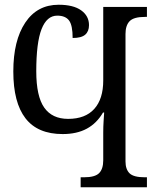

<svg xmlns="http://www.w3.org/2000/svg" viewBox="-20 -789 657 809"><path d="M227.1 -769Q289.1 -769 322 -745.4Q355 -721.7 355 -683.1Q355 -656.7 338.9 -642.8Q322.8 -628.9 286.1 -628.9Q286.1 -682.6 270.8 -702.9Q255.4 -723.1 221.2 -723.1Q177.2 -723.1 155 -666Q132.8 -608.9 132.8 -488.8Q132.8 -383.3 166.3 -335.7Q199.7 -288.1 267.1 -288.1Q339.4 -288.1 377.2 -330.1Q415 -372.1 415 -450.2V-759.8H599.1V-717.8H590.8Q543.5 -717.8 526.1 -699.7Q508.8 -681.6 508.8 -646V-108.9Q508.8 -75.7 525.9 -58.8Q543 -42 589.8 -42H599.1V0H319.8V-42H334Q380.4 -42 397.7 -59.6Q415 -77.1 415 -113.8V-230Q415 -255.9 416.5 -278.3Q418 -300.8 418.9 -314.9H414.1Q387.7 -269.5 345.7 -246.8Q303.7 -224.1 244.1 -224.1Q138.7 -224.1 87.4 -290.5Q36.1 -356.9 36.1 -487.8Q36.1 -618.2 86.4 -693.6Q136.7 -769 227.1 -769Z"/></svg>

Font: Noto Serif
Style: Regular
Weight: 400
Designer: Monotype Design team
Foundry: Monotype Imaging Inc.
Version: Version 1.02